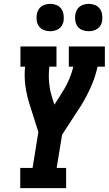

<svg xmlns="http://www.w3.org/2000/svg" viewBox="-20 -976 564 996"><path d="M85 0V-105H149L179 -291L134 -433Q119 -479 112 -529Q105 -579 110 -630H86V-735H273V-630H236Q236 -630 236 -630Q236 -630 236 -630Q231 -587 235 -545.5Q239 -504 252 -465L262 -433L291 -478Q315 -514 333 -552Q351 -590 360 -630H337V-735H524V-630H486Q475 -579 453 -528.5Q431 -478 402 -431V-430Q400 -428 398.5 -425.5Q397 -423 395 -420L302 -277L274 -105H323V0ZM440 -814Q423 -814 407.5 -820Q392 -826 382.5 -839Q373 -852 370.5 -868.5Q368 -885 371 -902Q373 -914 379 -925Q385 -936 395 -943Q405 -950 417 -953Q429 -956 440 -956Q457 -956 472.5 -950Q488 -944 497.5 -931Q507 -918 509.5 -901.5Q512 -885 510 -868Q508 -856 502 -845Q496 -834 485.5 -827Q475 -820 463.5 -817Q452 -814 440 -814ZM240 -814Q223 -814 207.5 -820Q192 -826 182.5 -839Q173 -852 170.5 -868.5Q168 -885 171 -902Q173 -914 179 -925Q185 -936 195 -943Q205 -950 217 -953Q229 -956 240 -956Q257 -956 272.5 -950Q288 -944 297.5 -931Q307 -918 309.5 -901.5Q312 -885 310 -868Q308 -856 302 -845Q296 -834 285.5 -827Q275 -820 263.5 -817Q252 -814 240 -814Z"/></svg>

Font: Iosevka Curly Slab XBdObl
Style: Regular
Weight: 800
Italic angle: -9°
Monospace: yes
Designer: Belleve Invis
Foundry: Belleve Invis
Version: Version 11.1.0; ttfautohint (v1.8.3)